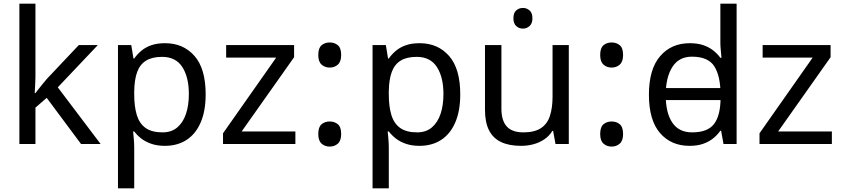

<svg xmlns="http://www.w3.org/2000/svg" viewBox="-20 -780 4565 1040"><path d="M172 -363Q172 -347 170.5 -321Q169 -295 168 -276H172Q178 -284 190 -299Q202 -314 214.5 -329.5Q227 -345 236 -355L407 -536H510L293 -307L525 0H419L233 -250L172 -197V0H85V-760H172Z M874 -546Q973 -546 1033.5 -477Q1094 -408 1094 -269Q1094 -178 1066.5 -115.5Q1039 -53 989.5 -21.5Q940 10 873 10Q832 10 800 -1Q768 -12 745.5 -29.5Q723 -47 707 -68H701Q703 -51 705 -25Q707 1 707 20V240H619V-536H691L703 -463H707Q723 -486 745.5 -505Q768 -524 799.5 -535Q831 -546 874 -546ZM858 -472Q804 -472 771 -451.5Q738 -431 723 -390Q708 -349 707 -286V-269Q707 -203 721 -157Q735 -111 768.5 -87Q802 -63 860 -63Q909 -63 940.5 -90Q972 -117 987.5 -163.5Q1003 -210 1003 -270Q1003 -362 967.5 -417Q932 -472 858 -472Z M1580 0H1188V-58L1476 -468H1205V-536H1573V-470L1289 -68H1580Z M1766 -414Q1740 -414 1722 -430Q1704 -446 1704 -482Q1704 -520 1722 -535Q1740 -550 1766 -550Q1792 -550 1810 -535Q1828 -520 1828 -482Q1828 -446 1810 -430Q1792 -414 1766 -414ZM1766 14Q1740 14 1722 -2Q1704 -18 1704 -54Q1704 -92 1722 -107Q1740 -122 1766 -122Q1792 -122 1810 -107Q1828 -92 1828 -54Q1828 -18 1810 -2Q1792 14 1766 14Z M2253 -546Q2352 -546 2412.5 -477Q2473 -408 2473 -269Q2473 -178 2445.5 -115.5Q2418 -53 2368.5 -21.5Q2319 10 2252 10Q2211 10 2179 -1Q2147 -12 2124.5 -29.5Q2102 -47 2086 -68H2080Q2082 -51 2084 -25Q2086 1 2086 20V240H1998V-536H2070L2082 -463H2086Q2102 -486 2124.5 -505Q2147 -524 2178.5 -535Q2210 -546 2253 -546ZM2237 -472Q2183 -472 2150 -451.5Q2117 -431 2102 -390Q2087 -349 2086 -286V-269Q2086 -203 2100 -157Q2114 -111 2147.5 -87Q2181 -63 2239 -63Q2288 -63 2319.5 -90Q2351 -117 2366.5 -163.5Q2382 -210 2382 -270Q2382 -362 2346.5 -417Q2311 -472 2237 -472Z M2813 -737Q2833 -737 2848.5 -723.5Q2864 -710 2864 -681Q2864 -653 2848.5 -639Q2833 -625 2813 -625Q2791 -625 2776 -639Q2761 -653 2761 -681Q2761 -710 2776 -723.5Q2791 -737 2813 -737ZM3061 -536V0H2989L2976 -71H2972Q2955 -43 2928 -25Q2901 -7 2869 1.5Q2837 10 2802 10Q2738 10 2694.5 -10.5Q2651 -31 2629 -74Q2607 -117 2607 -185V-536H2696V-191Q2696 -127 2725 -95Q2754 -63 2815 -63Q2875 -63 2909.5 -85.5Q2944 -108 2958.5 -151.5Q2973 -195 2973 -257V-536Z M3293 -414Q3267 -414 3249 -430Q3231 -446 3231 -482Q3231 -520 3249 -535Q3267 -550 3293 -550Q3319 -550 3337 -535Q3355 -520 3355 -482Q3355 -446 3337 -430Q3319 -414 3293 -414ZM3293 14Q3267 14 3249 -2Q3231 -18 3231 -54Q3231 -92 3249 -107Q3267 -122 3293 -122Q3319 -122 3337 -107Q3355 -92 3355 -54Q3355 -18 3337 -2Q3319 14 3293 14Z M3544 -238V-303H3920V-238ZM3715 10Q3615 10 3555 -59.5Q3495 -129 3495 -267Q3495 -405 3555.5 -475.5Q3616 -546 3716 -546Q3758 -546 3789 -535.5Q3820 -525 3843 -507Q3866 -489 3882 -467H3888Q3887 -480 3884.5 -505.5Q3882 -531 3882 -546V-760H3970V0H3899L3886 -72H3882Q3866 -49 3843 -30.5Q3820 -12 3788.5 -1Q3757 10 3715 10ZM3729 -63Q3814 -63 3848.5 -109.5Q3883 -156 3883 -250V-266Q3883 -366 3850 -419.5Q3817 -473 3728 -473Q3657 -473 3621.5 -416.5Q3586 -360 3586 -265Q3586 -169 3621.5 -116Q3657 -63 3729 -63Z M4486 0H4094V-58L4382 -468H4111V-536H4479V-470L4195 -68H4486Z"/></svg>

Font: hexutamil05
Style: Book
Weight: 400
Designer: Jelle Bosma - Monotype Design Team
Foundry: Monotype Imaging Inc.
Version: Version 2.003